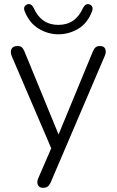

<svg xmlns="http://www.w3.org/2000/svg" viewBox="-20 -712 558 918"><path d="M259 -548Q210 -548 165.5 -574.5Q121 -601 98 -658Q89 -682 110 -691Q130 -697 141 -674Q177 -593 259 -593Q341 -593 377 -674Q389 -697 408 -691Q429 -682 420 -658Q398 -600 353.5 -574Q309 -548 259 -548ZM186 186Q167 186 161 172Q155 158 163 140L225 -3L36 -444Q28 -464 35 -478Q42 -492 64 -492Q77 -492 84 -486Q91 -480 97 -466L260 -69L424 -466Q430 -480 437.5 -486Q445 -492 458 -492Q478 -492 483.5 -477.5Q489 -463 481 -445L222 161Q215 175 207.5 180.5Q200 186 186 186Z"/></svg>

Font: Chiron GoRound TC L
Style: Regular
Weight: 300
Designer: Ryoko NISHIZUKA 西塚涼子 (kana, bopomofo & ideographs); Paul D. Hunt (Latin, Greek & Cyrillic); Sandoll Communications 산돌커뮤니
Foundry: Adobe
Version: Version 1.000;hotconv 1.1.1;makeotfexe 2.6.0